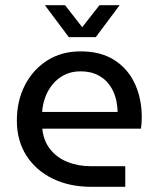

<svg xmlns="http://www.w3.org/2000/svg" viewBox="-20 -720 610 740"><path d="M331.6 0Q247.8 0 183.1 -31.5Q118.4 -63 81.7 -120.4Q45 -177.8 45 -255Q45 -331.2 76 -391.6Q107 -452 162.2 -487Q217.4 -522 290.2 -522Q369 -522 421.5 -488Q474 -454 500.2 -396.5Q526.4 -339 526.4 -267.8Q526.4 -257.4 525.6 -245.1Q524.8 -232.8 522.8 -224.2H143Q147.8 -176.8 173.7 -144.4Q199.6 -112 240.3 -95.7Q281 -79.4 329.6 -79.4H462.8V0ZM142.4 -288.6H433.4Q433 -308 428.8 -329.7Q424.6 -351.4 414.6 -371.8Q404.6 -392.2 388.2 -408.6Q371.8 -425 347.4 -435Q323 -445 289.6 -445Q255.4 -445 228.5 -431.4Q201.6 -417.8 183 -395.2Q164.4 -372.6 154.3 -344.8Q144.2 -317 142.4 -288.6ZM245 -577 153 -700H230.8L296.8 -615.2L363.4 -700H441.2L349.2 -577Z"/></svg>

Font: MuseoModerno Thin
Style: Regular
Weight: 100
Designer: Pablo Cosgaya, Héctor Gatti, Marcela Romero, and the Authors of The MuseoModerno Project.
Foundry: Omnibus-Type Team
Version: Version 1.003